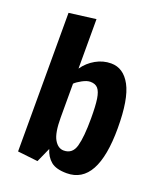

<svg xmlns="http://www.w3.org/2000/svg" viewBox="-140 -841 799 945"><g transform="rotate(20 259.0 -368.5)"><path d="M201 -70 167 6 61 -6V-732L201 -750V-491Q226 -527 264 -548.5Q302 -570 344 -570Q409 -570 446 -501.5Q483 -433 483 -281Q483 13 322 13Q266 13 239 -9.5Q212 -32 201 -70ZM343 -281Q343 -348 337.5 -383.5Q332 -419 318.5 -434.5Q305 -450 279 -450Q261 -450 237 -437Q213 -424 201 -412V-234Q201 -154 220.5 -120.5Q240 -87 270 -87Q316 -87 329.5 -136Q343 -185 343 -281Z"/></g></svg>

Font: Francois One
Style: Regular
Weight: 400
Designer: Vernon Adams
Foundry: Vernon Adams
Version: Version 2.000